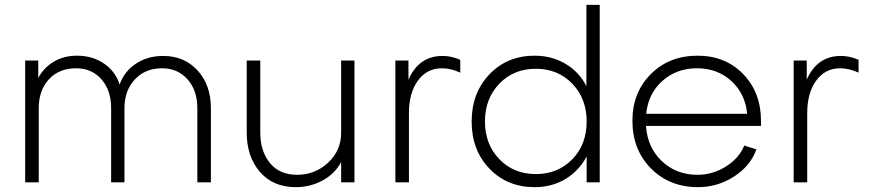

<svg xmlns="http://www.w3.org/2000/svg" viewBox="-20 -753 3602 793"><path d="M84 0V-503H138V-431Q161 -474 202.5 -498.5Q244 -523 298 -523Q362 -523 409.5 -490.5Q457 -458 474 -404Q494 -459 542 -490.5Q590 -522 654 -522Q741 -522 796 -462Q851 -402 851 -306V0H795V-306Q795 -380 754.5 -425.5Q714 -471 649 -471Q580 -471 537 -425Q494 -379 494 -306V0H439V-306Q439 -380 399 -425.5Q359 -471 294 -471Q224 -471 182 -425.5Q140 -380 140 -306V0Z M1202 20Q1108 20 1053.5 -43Q999 -106 999 -206V-503H1055V-206Q1055 -128 1095 -79.5Q1135 -31 1207 -31Q1281 -31 1335 -81Q1389 -131 1389 -205V-503H1444V0H1389V-84Q1364 -36 1313 -8Q1262 20 1202 20Z M1808 -522Q1844 -522 1881 -506V-453Q1842 -471 1805 -471Q1743 -471 1706 -420Q1669 -369 1669 -286V0H1613V-503H1667V-424Q1710 -522 1808 -522Z M2402 -397V-733H2457V0H2403V-107Q2372 -48 2316 -14Q2260 20 2188 20Q2075 20 2001.5 -56.5Q1928 -133 1928 -251Q1928 -369 2001.5 -446Q2075 -523 2188 -523Q2259 -523 2315.5 -489.5Q2372 -456 2402 -397ZM1983 -251Q1983 -157 2042.5 -95.5Q2102 -34 2193 -34Q2284 -34 2343.5 -95Q2403 -156 2403 -251Q2403 -346 2343.5 -407.5Q2284 -469 2193 -469Q2102 -469 2042.5 -407.5Q1983 -346 1983 -251Z M2861 -31Q2924 -31 2978.5 -65.5Q3033 -100 3054 -152L3104 -136Q3080 -68 3012 -24Q2944 20 2863 20Q2745 20 2668.5 -57.5Q2592 -135 2592 -254Q2592 -371 2668 -447Q2744 -523 2861 -523Q2976 -523 3049.5 -447Q3123 -371 3123 -254V-233H2648Q2654 -144 2713.5 -87.5Q2773 -31 2861 -31ZM2649 -283H3066Q3058 -366 3000.5 -418.5Q2943 -471 2859 -471Q2774 -471 2715.5 -418.5Q2657 -366 2649 -283Z M3453 -522Q3489 -522 3526 -506V-453Q3487 -471 3450 -471Q3388 -471 3351 -420Q3314 -369 3314 -286V0H3258V-503H3312V-424Q3355 -522 3453 -522Z"/></svg>

Font: Metropolitano Light
Style: Regular
Weight: 300
Designer: Fonts by Alex Slobzheninov & Chris M. Simpson / Changes by Cristiano Sobral
Foundry: Fonts by Alex Slobzheninov & Chris M. Simpson / Changes by Cristiano Sobral
Version: Version 1.00;August 30, 2020;FontCreator 13.0.0.2681 64-bit